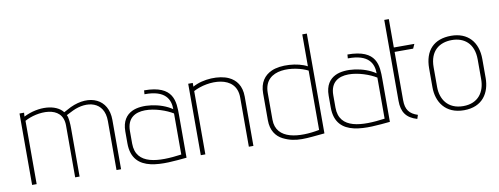

<svg xmlns="http://www.w3.org/2000/svg" viewBox="-60 -1007 3448 1326"><g transform="rotate(-10 1664.0 -343.5)"><path d="M702 0V-346C702 -493 575 -548 435 -483C433 -482 398 -464 384 -456C337 -518 216 -528 108 -474L110 -501H78V0H110V-444C195 -492 380 -513 380 -364V0H411V-338C411 -368 409 -414 398 -433L446 -457C547 -505 670 -484 670 -344V0Z M1161 -298C1161 -394 1161 -509 953 -509L951 -482C1099 -484 1129 -413 1129 -346C1051 -400 919 -419 848 -384C807 -364 776 -324 776 -252V-169C776 45 1002 15 1161 0ZM1129 -28C968 -6 808 -9 808 -162V-249C808 -432 1039 -372 1129 -316Z M1630 0V-346C1630 -422 1595 -467 1545 -490C1481 -520 1368 -517 1293 -475V-501H1261V0H1293V-444C1397 -500 1598 -507 1598 -346V0Z M2096 -476C2031 -512 1910 -521 1844 -490C1794 -467 1759 -422 1759 -346V-157C1759 -85 1792 -41 1837 -18C1926 27 2003 11 2128 0V-700H2096ZM2096 -30C1957 -3 1791 -12 1791 -156V-343C1791 -519 2007 -492 2096 -446Z M2587 -298C2587 -394 2587 -509 2379 -509L2377 -482C2525 -484 2555 -413 2555 -346C2477 -400 2345 -419 2274 -384C2233 -364 2202 -324 2202 -252V-169C2202 45 2428 15 2587 0ZM2555 -28C2394 -6 2234 -9 2234 -162V-249C2234 -432 2465 -372 2555 -316Z M2786 -14C2728 -33 2703 -65 2703 -132V-470H2833L2847 -501H2703V-700H2671V-132C2671 -54 2702 -9 2777 13Z M3291 -316C3291 -437 3222 -512 3106 -512C2985 -512 2918 -442 2918 -316V-184C2918 -82 2975 10 3106 10C3238 10 3291 -82 3291 -184ZM3259 -180C3259 -94 3213 -19 3106 -19C2996 -19 2950 -97 2950 -180V-319C2950 -434 3019 -482 3106 -482C3189 -482 3259 -434 3259 -319Z"/></g></svg>

Font: Advent Pro
Style: ExtraLight
Weight: 250
Designer: Andreas Kalpakidis
Foundry: Andreas Kalpakidis
Version: Version 2.002 2007